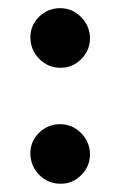

<svg xmlns="http://www.w3.org/2000/svg" viewBox="-20 -441 296 472"><path d="M54.7 -349.6Q54.7 -378.9 76.2 -399.9Q97.7 -420.9 127.9 -420.9Q158.2 -420.9 179.7 -398.7Q201.2 -376.5 201.2 -346.7Q201.2 -317.4 179.9 -295.9Q158.7 -274.4 128.9 -274.4Q98.1 -274.4 76.4 -296.4Q54.7 -318.4 54.7 -349.6ZM54.7 -64.5Q54.7 -93.8 76.2 -114.7Q97.7 -135.7 127.9 -135.7Q158.2 -135.7 179.7 -113.5Q201.2 -91.3 201.2 -61.5Q201.2 -32.2 179.9 -10.7Q158.7 10.7 128.9 10.7Q98.1 10.7 76.4 -11.2Q54.7 -33.2 54.7 -64.5Z"/></svg>

Font: Amiri
Style: Bold Slanted
Weight: 700
Italic angle: 9°
Designer: Khaled Hosny
Version: Version 000.107